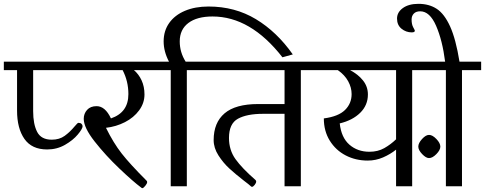

<svg xmlns="http://www.w3.org/2000/svg" viewBox="-33 -972 2531 1002"><path d="M56 -395V-606H-13V-650H357V-606H140V-392Q140 -324 161 -283.5Q182 -243 237 -243Q277 -243 304.5 -263Q332 -283 357 -313Q372 -331 376 -331Q387 -331 392.5 -325.5Q398 -320 398 -313Q398 -300 373 -270Q348 -240 306 -216Q264 -192 213 -192Q133 -192 94.5 -247Q56 -302 56 -395Z M704 7Q662 -24 590 -92.5Q518 -161 461 -233.5Q404 -306 404 -352Q404 -379 421.5 -398.5Q439 -418 471 -418Q516 -418 546 -354Q592 -370 614.5 -401.5Q637 -433 637 -481Q637 -548 607 -606H331V-650H783V-606H666Q691 -585 706 -552.5Q721 -520 721 -479Q721 -434 693 -396Q665 -358 619 -334.5Q573 -311 520 -305Q559 -226 602 -171Q645 -116 731 -30Q735 -27 735 -22Q735 -14 725 -2Q715 10 710 10Q707 10 704 7Z M858 -606H757V-650H849Q821 -703 821 -756Q821 -811 850 -852Q879 -893 932 -915.5Q985 -938 1055 -938Q1193 -938 1302.5 -872Q1412 -806 1495 -688L1441 -673Q1275 -886 1076 -886Q995 -886 950 -852Q905 -818 905 -756Q905 -699 936 -650H1042V-606H942V0H858Z M1276 0Q1268 -8 1240 -29Q1195 -64 1163.5 -93Q1132 -122 1107 -161Q1082 -200 1082 -241Q1082 -332 1139 -380.5Q1196 -429 1314 -429H1452V-606H1017V-650H1637V-606H1537V0H1452V-378H1339Q1256 -378 1209 -352.5Q1162 -327 1162 -252Q1162 -189 1196 -141.5Q1230 -94 1300 -33Q1304 -29 1304 -25Q1304 -17 1296 -7Q1288 3 1282 3Q1279 3 1276 0Z M2219 -606H2118V0H2034V-191Q2004 -167 1966 -150.5Q1928 -134 1886 -134Q1823 -134 1771 -161Q1719 -188 1688 -238Q1657 -288 1657 -354Q1733 -364 1767.5 -398Q1802 -432 1802 -481Q1802 -515 1784 -548Q1766 -581 1730 -606H1611V-650H2219ZM2034 -606H1794Q1836 -584 1861.5 -552Q1887 -520 1887 -479Q1887 -423 1847 -383.5Q1807 -344 1740 -328Q1748 -254 1790.5 -217Q1833 -180 1895 -180Q1939 -180 1972.5 -199Q2006 -218 2034 -245Z M2294 0V-606H2193V-650H2478V-606H2378V0ZM2160 -913Q2138 -913 2126.5 -901Q2115 -889 2115 -870Q2115 -845 2123.5 -829.5Q2132 -814 2132 -812Q2132 -803 2116 -803Q2086 -803 2062.5 -822Q2039 -841 2039 -875Q2039 -908 2069.5 -930Q2100 -952 2151 -952Q2206 -952 2246 -926Q2286 -900 2316 -834Q2346 -768 2365 -650H2290Q2276 -761 2243 -837Q2210 -913 2160 -913Z M2150 -207Q2150 -225 2169.5 -246.5Q2189 -268 2206 -268Q2224 -268 2244.5 -246.5Q2265 -225 2265 -207Q2265 -189 2244.5 -168Q2224 -147 2206 -147Q2190 -147 2170 -168Q2150 -189 2150 -207Z"/></svg>

Font: Kurale
Style: Regular
Weight: 400
Designer: Eduardo Rodriguez Tunni
Foundry: Eduardo Rodriguez Tunni
Version: Version 2.000